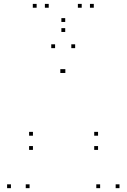

<svg xmlns="http://www.w3.org/2000/svg" viewBox="-20 -971 660 1001"><path d="M371.8 -720V-740H351.8V-720ZM267.2 -720V-740H247.2V-720ZM37 10V-10H17V10ZM134.2 10V-10H114.2V10ZM314.5 -590.5V-610.5H294.5V-590.5ZM320.7 -590.5V-610.5H300.7V-590.5ZM502 10V-10H482V10ZM603 10V-10H583V10ZM491.2 -189.5V-209.5H471.2V-189.5ZM491.2 -263.5V-283.5H471.2V-263.5ZM151.7 -263.5V-283.5H131.7V-263.5ZM151.7 -189.5V-209.5H131.7V-189.5ZM320 -804.3V-824.3H300V-804.3ZM469 -930.7V-950.7H449V-930.7ZM406 -930.7V-950.7H386V-930.7ZM320 -856.5V-876.5H300V-856.5ZM234 -930.7V-950.7H214V-930.7ZM171 -930.7V-950.7H151V-930.7Z"/></svg>

Font: Monaspace Neon Dots Var
Style: Regular
Weight: 400
Designer: Riley Cran and the Lettermatic Team
Version: Version 1.100 (Monaspace Neon Dots)